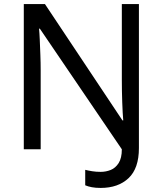

<svg xmlns="http://www.w3.org/2000/svg" viewBox="-20 -734 800 944"><path d="M475 190Q450 190 431.5 186.5Q413 183 399 177V101Q415 105 434 108Q453 111 475 111Q501 111 524.5 101.5Q548 92 563.5 67.5Q579 43 579 0L176 -593H172Q174 -574 175.5 -539Q177 -504 178.5 -464Q180 -424 180 -387V0H97V-714H201L582 -142H586Q583 -174 581 -230.5Q579 -287 579 -342V-714H663V-6Q663 94 612 142Q561 190 475 190Z"/></svg>

Font: Noto Sans Tifinagh Rhissa Ixa
Style: Regular
Weight: 400
Designer: JamraPatel
Foundry: JamraPatel LLC
Version: Version 2.006; ttfautohint (v1.8.4.7-5d5b)